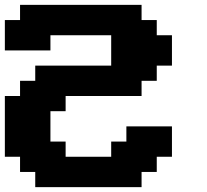

<svg xmlns="http://www.w3.org/2000/svg" viewBox="-20 -645 852 790"><path d="M125 125H562.5V62.5H625V0H687.5V-125H500V-62.5H437.5V0H250V-62.5H187.5V-187.5H250V-250H562.5V-312.5H625V-375H687.5V-500H625V-562.5H562.5V-625H62.5V-562.5H0V-437.5H187.5V-500H437.5V-375H125V-312.5H62.5V-250H0V0H62.5V62.5H125Z"/></svg>

Font: Faithful 32x
Style: Semibold
Weight: 400
Foundry: Faithful Resource Pack
Version: Version 1.0; January 27, 2023